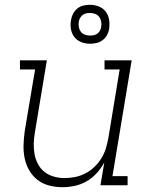

<svg xmlns="http://www.w3.org/2000/svg" viewBox="-20 -771 640 799"><path d="M240 8Q212 8 184.5 1Q157 -6 136 -22.5Q115 -39 101.5 -62.5Q88 -86 82.5 -113Q77 -140 78 -168.5Q79 -197 83 -226L126 -482H63V-520H175L125 -219Q121 -196 120.5 -173Q120 -150 124 -128.5Q128 -107 138.5 -87.5Q149 -68 166 -55Q183 -42 204.5 -36Q226 -30 249 -30Q271 -30 293 -34.5Q315 -39 335.5 -49.5Q356 -60 373 -76.5Q390 -93 402 -112.5Q414 -132 420.5 -153.5Q427 -175 431 -197L478 -482H415V-520H528L448 -38H511V0H398L414 -95Q401 -71 382.5 -50.5Q364 -30 340.5 -16.5Q317 -3 291 2.5Q265 8 240 8ZM355 -589Q335 -589 317.5 -596Q300 -603 289 -617.5Q278 -632 275 -651Q272 -670 276 -690Q278 -703 285 -715.5Q292 -728 303 -736.5Q314 -745 327.5 -748Q341 -751 355 -751Q374 -751 391.5 -744Q409 -737 420 -722.5Q431 -708 434 -689Q437 -670 434 -650Q432 -637 425 -624.5Q418 -612 406.5 -603.5Q395 -595 381.5 -592Q368 -589 355 -589ZM355 -623Q362 -623 370 -624.5Q378 -626 385 -631Q392 -636 396 -643.5Q400 -651 401 -659Q403 -670 401 -681Q399 -692 393 -700.5Q387 -709 376.5 -713Q366 -717 355 -717Q347 -717 339 -715.5Q331 -714 324.5 -709Q318 -704 313.5 -696.5Q309 -689 308 -681Q306 -670 308 -659Q310 -648 316 -639.5Q322 -631 332.5 -627Q343 -623 355 -623Z"/></svg>

Font: Iosevka Etoile XLtObl
Style: Regular
Weight: 200
Italic angle: -9°
Designer: Belleve Invis
Foundry: Belleve Invis
Version: Version 15.5.2; ttfautohint (v1.8.4)